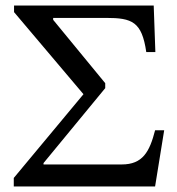

<svg xmlns="http://www.w3.org/2000/svg" viewBox="-20 -677 644 697"><path d="M576 -204H543C523 -126 498 -80 422 -80H138V-85L362 -357V-375L173 -605V-612H365C460 -612 495 -598 511 -488H544L538 -657H31V-633L283 -335L30 -31V0H543Z"/></svg>

Font: STIX Two Math
Style: Regular
Weight: 400
Designer: Ross Mills, John Hudson & Paul Hanslow, Tiro Typeworks Ltd; with portions MicroPress Inc., with additions and correction
Foundry: Tiro Typeworks Ltd
Version: Version 2.02 b142